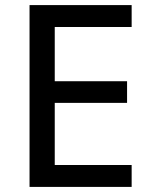

<svg xmlns="http://www.w3.org/2000/svg" viewBox="-20 -734 597 754"><path d="M497 0H96V-714H497V-628H195V-415H479V-330H195V-86H497Z"/></svg>

Font: Noto Sans Kayah Li Medium
Style: Regular
Weight: 500
Designer: Monotype Design Team, Sérgio Martins
Foundry: Monotype Imaging Inc.
Version: Version 2.002; ttfautohint (v1.8.4.7-5d5b)